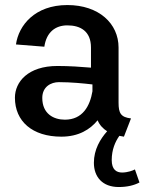

<svg xmlns="http://www.w3.org/2000/svg" viewBox="-20 -537 581 772"><path d="M351.7 -197.5V-170C341.7 -110.8 312.5 -55.8 240.8 -55.8C195.8 -55.8 150 -79.2 150 -143.3C150 -188.3 185 -206.7 216.7 -206.7C265.8 -206.7 315.8 -201.7 351.7 -197.5ZM40 -144.2C40 -49.2 110 12.5 226.7 12.5C296.7 12.5 342.5 -16.7 372.5 -53.3C380.8 -33.3 395 -19.2 410.8 -9.2C383.3 21.7 357.5 64.2 357.5 117.5C357.5 174.2 391.7 215 457.5 215C490.8 215 519.2 208.3 540.8 196.7L522.5 144.2C515.8 148.3 493.3 156.7 470.8 156.7C448.3 156.7 429.2 145 429.2 106.7C429.2 65 443.3 32.5 460 9.2C466.7 10.8 472.5 11.7 478.3 12.5L506.7 -60.8C465.8 -65.8 456.7 -81.7 456.7 -124.2V-345.8C456.7 -442.5 377.5 -516.7 250.8 -516.7C120 -516.7 55 -435 44.2 -358.3L158.3 -349.2C166.7 -407.5 202.5 -435 250.8 -435C303.3 -435 345.8 -411.7 345.8 -345.8V-265C307.5 -268.3 259.2 -271.7 210.8 -271.7C92.5 -271.7 40 -207.5 40 -144.2Z"/></svg>

Font: Boon SemiBold
Style: Regular
Weight: 600
Designer: Sungsit Sawaiwan
Foundry: FontUni
Version: Version 2.0